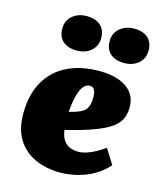

<svg xmlns="http://www.w3.org/2000/svg" viewBox="-118 -869 807 968"><g transform="rotate(15 285.5 -385.0)"><path d="M350 -532Q438 -532 490 -496.5Q542 -461 542 -395Q542 -367 533.5 -342.5Q525 -318 502.5 -297.5Q480 -277 439.5 -258.5Q399 -240 335 -221L254 -199Q259 -164 273 -145Q287 -126 307 -118.5Q327 -111 347 -111Q370 -111 393.5 -119Q417 -127 440.5 -140Q464 -153 484 -168L533 -90Q507 -61 476 -40.5Q445 -20 411.5 -8Q378 4 346.5 9Q315 14 289 14Q214 14 156 -12.5Q98 -39 65 -92Q32 -145 32 -225Q32 -325 71 -393.5Q110 -462 181 -497Q252 -532 350 -532ZM352 -397Q352 -417 347.5 -428Q343 -439 336.5 -443.5Q330 -448 321 -448Q304 -448 290 -433.5Q276 -419 266 -385.5Q256 -352 251 -293L283 -302Q305 -309 320.5 -318.5Q336 -328 344 -346.5Q352 -365 352 -397ZM111 -690Q111 -733 141 -758Q171 -783 214 -783Q261 -783 287 -760Q313 -737 313 -695Q313 -652 283.5 -627Q254 -602 209 -602Q163 -602 137 -625Q111 -648 111 -690ZM358 -691Q358 -734 388.5 -759Q419 -784 462 -784Q509 -784 534.5 -761Q560 -738 560 -696Q560 -653 530.5 -628Q501 -603 457 -603Q411 -603 384.5 -626Q358 -649 358 -691Z"/></g></svg>

Font: Literata 18pt Black
Style: Italic
Weight: 900
Italic angle: -2°
Designer: Latin by Veronika Burian and Jose Scaglione. Greek by Irene Vlachou. Cyrillic by Vera Evstafieva
Foundry: TypeTogether
Version: Version 3.103;gftools[0.9.29]